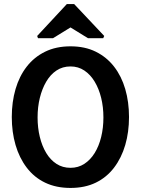

<svg xmlns="http://www.w3.org/2000/svg" viewBox="-20 -921 693 945"><path d="M327 4Q256 4 202 -22Q148 -48 111.5 -96Q75 -144 56.5 -207.5Q38 -271 38 -345Q38 -419 56.5 -482.5Q75 -546 111.5 -593Q148 -640 202 -666.5Q256 -693 327 -693Q398 -693 451.5 -666.5Q505 -640 541.5 -593Q578 -546 596.5 -482.5Q615 -419 615 -345Q615 -271 596.5 -207.5Q578 -144 541.5 -96Q505 -48 451.5 -22Q398 4 327 4ZM327 -95Q365 -95 395 -114.5Q425 -134 446 -168Q467 -202 478 -247Q489 -292 489 -343Q489 -394 478 -439Q467 -484 446 -519Q425 -554 395 -574Q365 -594 327 -594Q288 -594 258 -574Q228 -554 207.5 -519Q187 -484 176 -439Q165 -394 165 -343Q165 -292 176 -247Q187 -202 207.5 -168Q228 -134 258 -114.5Q288 -95 327 -95ZM167 -733 163 -744 309 -901H345L493 -744L488 -733H413L327 -786L241 -733Z"/></svg>

Font: Kreon Light SemiBold
Style: Regular
Weight: 600
Version: Version 2.002